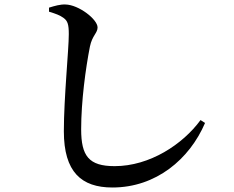

<svg xmlns="http://www.w3.org/2000/svg" viewBox="-20 -789 1040 854"><path d="M198 -737C228 -728 247 -721 263 -709C281 -696 286 -680 286 -637C286 -569 264 -353 264 -205C264 -24 342 45 480 45C674 45 823 -81 892 -242L872 -255C793 -147 646 -50 490 -50C375 -50 341 -95 341 -214C341 -338 361 -486 380 -582C390 -631 414 -642 414 -667C414 -703 330 -768 271 -769C248 -770 224 -763 198 -755Z"/></svg>

Font: Noto Serif CJK SC SemiBold
Style: Regular
Weight: 600
Designer: Ryoko NISHIZUKA 西塚涼子 (kana & ideographs); Frank Grießhammer (Latin, Greek & Cyrillic); Wenlong ZHANG 张文龙 (bopomofo); San
Foundry: Adobe
Version: Version 2.001;hotconv 1.1.0;makeotfexe 2.6.0